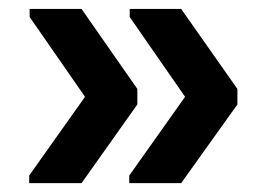

<svg xmlns="http://www.w3.org/2000/svg" viewBox="-20 -479 596 430"><path d="M385.7 -68.8H269.5V-85.9L394.5 -262.2L270.5 -440.9V-459H385.7L511.7 -279.8V-245.1ZM162.6 -68.8H45.4V-85.9L170.4 -262.2L46.4 -440.9V-459H162.6L287.6 -279.8V-245.1Z"/></svg>

Font: Arimo
Style: Bold
Weight: 700
Designer: Steve Matteson
Foundry: Monotype Imaging Inc.
Version: Version 1.33